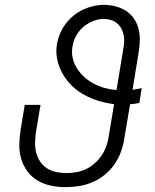

<svg xmlns="http://www.w3.org/2000/svg" viewBox="-20 -763 640 791"><path d="M251 8Q220 8 190.5 2Q161 -4 136 -18.5Q111 -33 93.5 -56.5Q76 -80 67.5 -108Q59 -136 59.5 -166.5Q60 -197 65 -228L82 -331H147L128 -218Q125 -197 124.5 -175.5Q124 -154 129 -134.5Q134 -115 145 -98Q156 -81 173 -70Q190 -59 210.5 -54.5Q231 -50 252 -50Q273 -50 293.5 -53.5Q314 -57 333.5 -66Q353 -75 370 -90Q387 -105 399 -123Q411 -141 418 -161Q425 -181 428 -202L450 -334Q417 -338 386 -347.5Q355 -357 327.5 -372Q300 -387 277.5 -408.5Q255 -430 239 -457.5Q223 -485 216 -517Q209 -549 215 -583Q219 -605 228 -626Q237 -647 251 -665.5Q265 -684 283.5 -699Q302 -714 322.5 -723.5Q343 -733 365 -738Q387 -743 409 -743Q432 -743 455.5 -737Q479 -731 498 -719Q517 -707 530.5 -688Q544 -669 550 -647Q556 -625 556 -601Q556 -577 552 -553L526 -393Q535 -394 545 -396Q555 -398 564 -400L554 -339Q545 -337 535 -335.5Q525 -334 516 -334L492 -192Q488 -164 478 -137Q468 -110 451.5 -86Q435 -62 411.5 -43Q388 -24 361 -12.5Q334 -1 306 3.5Q278 8 251 8ZM460 -392 488 -562Q491 -577 491.5 -592Q492 -607 489 -621Q486 -635 479 -647Q472 -659 461 -668Q450 -677 436 -681Q422 -685 407 -685Q393 -685 378 -681Q363 -677 349 -669.5Q335 -662 323 -652Q311 -642 302 -629Q293 -616 287 -602Q281 -588 279 -573Q274 -548 279.5 -524Q285 -500 298 -480Q311 -460 328.5 -444.5Q346 -429 367 -418Q388 -407 411.5 -400.5Q435 -394 460 -392Z"/></svg>

Font: Iosevka Curly LtExObl
Style: Regular
Weight: 300
Width: 7
Italic angle: -9°
Monospace: yes
Designer: Belleve Invis
Foundry: Belleve Invis
Version: Version 11.1.0; ttfautohint (v1.8.3)